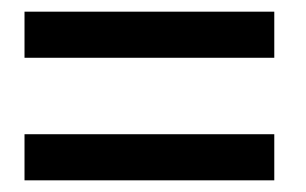

<svg xmlns="http://www.w3.org/2000/svg" viewBox="-20 -489 525 329"><path d="M22 -469V-390H450V-469ZM22 -259V-180H450V-259Z"/></svg>

Font: Argentum Sans
Style: Regular
Weight: 400
Designer: Julieta Ulanovsky
Foundry: Julieta Ulanovsky
Version: Version 5.001;March 29, 2019;FontCreator 11.5.0.2425 64-bit